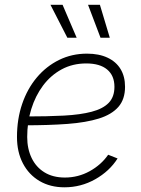

<svg xmlns="http://www.w3.org/2000/svg" viewBox="-20 -777 593 806"><path d="M250.5 9.3Q190.9 9.3 146 -17.1Q101.1 -43.5 76.2 -91.1Q51.3 -138.7 51.3 -202.1Q51.3 -276.9 73 -340.6Q94.7 -404.3 134.5 -451.7Q174.3 -499 228 -525.4Q281.7 -551.8 345.2 -551.8Q395.5 -551.8 431.4 -534.9Q467.3 -518.1 486.1 -487.1Q504.9 -456.1 504.9 -412.6Q504.9 -360.4 477.1 -328.4Q449.2 -296.4 395.5 -279.5Q341.8 -262.7 263.4 -256.8Q185.1 -251 84.5 -251L88.4 -288.1Q178.7 -288.1 248 -291.7Q317.4 -295.4 364.7 -307.9Q412.1 -320.3 436.3 -345.2Q460.4 -370.1 460.4 -412.6Q460.4 -459.5 429.9 -485.1Q399.4 -510.7 342.3 -510.7Q284.7 -510.7 238.8 -485.8Q192.9 -460.9 160.6 -417.7Q128.4 -374.5 111.3 -319.1Q94.2 -263.7 94.2 -202.1Q94.2 -152.3 112.8 -113.8Q131.3 -75.2 166.7 -53.5Q202.1 -31.7 252.4 -31.7Q308.1 -31.7 356.4 -58.3Q404.8 -85 434.1 -127.4L473.6 -111.8Q439.5 -58.1 379.6 -24.4Q319.8 9.3 250.5 9.3ZM401.9 -618.7 349.6 -756.8H399.4L440.9 -618.7ZM262.7 -618.7 191.9 -756.8H242.7L301.8 -618.7Z"/></svg>

Font: Inter 16pt ExtraLight
Style: Italic
Weight: 250
Italic angle: -9.3988°
Version: Version 4.001;git-66647c0bb